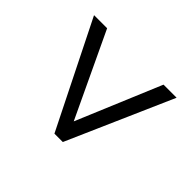

<svg xmlns="http://www.w3.org/2000/svg" viewBox="-118 -766 809 809"><g transform="rotate(-45 286.0 -362.0)"><path d="M521 -116 50 -323V-373L521 -608V-530L144 -352L521 -194Z"/></g></svg>

Font: Noto Sans Sharada
Style: Regular
Weight: 400
Designer: Monotype Design Team
Foundry: Monotype Imaging Inc.
Version: Version 2.006; ttfautohint (v1.8.4.7-5d5b)